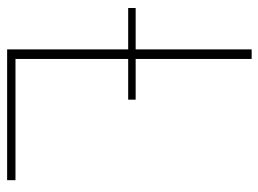

<svg xmlns="http://www.w3.org/2000/svg" viewBox="-116 -628 743 552"><g transform="rotate(90 256.0 -351.5)"><path d="M121.5 -369.5V-703H149V-369.5H266V-348H149V-24H497.5V0H121.5V-348H2.5V-369.5Z"/></g></svg>

Font: Lato Thin
Style: Regular
Weight: 200
Designer: Lukasz Dziedzic
Foundry: tyPoland Lukasz Dziedzic
Version: Version 2.007; 2014-02-27